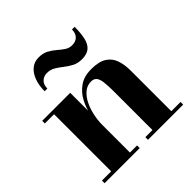

<svg xmlns="http://www.w3.org/2000/svg" viewBox="-186 -854 1001 1001"><g transform="rotate(-45 314.0 -353.5)"><path d="M231 -460V-19.5H283.5V0H24.5V-19.5H92.5V-440.5H24.5V-460ZM536 -319.5V-19.5H604V0H344.5V-19.5H397V-307Q397 -349 393.5 -375Q390 -401 379.8 -413Q369.5 -425 348.5 -425Q320.5 -425 298.5 -406.8Q276.5 -388.5 261.5 -358.8Q246.5 -329 238.8 -293.5Q231 -258 231 -223.5L216 -222.5Q216 -258 224.2 -300.8Q232.5 -343.5 252.5 -382Q272.5 -420.5 307.2 -445.2Q342 -470 395 -470Q452 -470 482.2 -450.5Q512.5 -431 524.2 -397Q536 -363 536 -319.5ZM398.5 -540Q368 -540 345.2 -552Q322.5 -564 303 -579.5Q283.5 -595 263.5 -607Q243.5 -619 218.5 -619Q194 -619 178.2 -603.5Q162.5 -588 162.5 -560H142.5Q142.5 -602.5 154.8 -635.8Q167 -669 189.8 -688Q212.5 -707 244.5 -707Q276.5 -707 298.8 -695Q321 -683 338.8 -667.5Q356.5 -652 374.2 -640Q392 -628 414.5 -628Q441 -628 456 -643.8Q471 -659.5 471 -687H490.5Q490.5 -640 483 -607Q475.5 -574 455.5 -557Q435.5 -540 398.5 -540Z"/></g></svg>

Font: Bodoni Moda
Style: Bold
Weight: 700
Designer: Owen Earl
Foundry: indestructible type
Version: Version 2.005